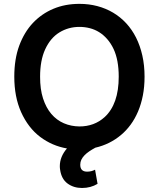

<svg xmlns="http://www.w3.org/2000/svg" viewBox="-20 -757 815 985"><path d="M400.9 207.4Q357.6 207.4 326.3 184.3Q295.1 161.2 288.4 113.6Q286.9 105.5 286.9 95.5Q286.9 46.9 323.5 4.6Q247.5 -8.5 186.1 -54.7Q124.6 -101.2 88.1 -182.2Q53.3 -260.3 53.3 -363.6Q53.3 -454.2 78.8 -523.1Q104.4 -592 148.8 -639.2Q193.9 -686.8 254.1 -712Q314.3 -737.2 387.4 -737.2Q435.7 -737.2 479.4 -725.7Q523.1 -714.1 560.2 -692.1Q597.3 -670.1 627.1 -638Q657 -605.8 677.9 -564.3Q698.9 -522.7 710.2 -472.3Q721.6 -421.9 721.6 -363.6Q721.6 -311.8 712.9 -267.2Q704.2 -222.7 688.2 -185Q672.2 -147.4 650 -117.2Q627.8 -87 600.9 -64.6Q544 -16.7 469.1 0.7Q452.1 9.9 437.9 19.5Q423.7 29.1 413.4 39.8Q403.1 50.4 397.4 62.3Q391.7 74.2 391.7 88.1Q391.7 123.6 426.8 123.6Q449.2 123.6 467.7 113.6L480.5 186.1Q445.3 207.4 400.9 207.4ZM387.4 -108.3Q463.8 -108.3 516.7 -156.2Q589.1 -222.7 589.1 -363.6Q589.1 -448.9 562.9 -505.3Q548.7 -535.2 529.8 -556.6Q511 -578.1 488.6 -592Q466.3 -605.8 440.7 -612.4Q415.1 -619 387.4 -619Q331.3 -619 285.2 -590.9Q238.6 -562.5 211.6 -503.6Q185.7 -447.1 185.7 -363.6Q185.4 -299.7 200.8 -252Q216.3 -204.2 243.4 -172.4Q270.6 -140.6 307.7 -124.6Q344.8 -108.7 387.4 -108.3Z"/></svg>

Font: Linik Sans SemiBold
Style: Regular
Weight: 600
Designer: Fonts by Rasmus Andersson / Changes by Cristiano Sobral with parts from Marc Monis
Foundry: rsms
Version: Version 3.020; ttfautohint (v1.6)